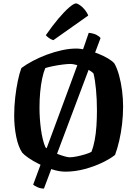

<svg xmlns="http://www.w3.org/2000/svg" viewBox="-20 -1004 803 1123"><path d="M237 99Q217 99 199.5 91Q182 83 174 76L392 -513Q413 -569 433.5 -626Q454 -683 471.5 -732Q489 -781 499 -812Q527 -809 544.5 -800Q562 -791 568 -781ZM363 0Q326 0 286 -13Q246 -26 209.5 -44Q173 -62 146.5 -80.5Q120 -99 110 -111Q87 -145 75 -204Q63 -263 63 -328Q63 -382 69 -434.5Q75 -487 84.5 -532Q94 -577 105 -606Q133 -627 171.5 -647.5Q210 -668 254.5 -684.5Q299 -701 343 -710.5Q387 -720 425 -720Q452 -720 485.5 -712Q519 -704 552 -691Q585 -678 610.5 -663Q636 -648 649 -633Q665 -605 676.5 -563Q688 -521 694 -474Q700 -427 700 -381Q700 -329 694 -278Q688 -227 677.5 -181.5Q667 -136 653 -98Q626 -76 578.5 -53Q531 -30 474.5 -15Q418 0 363 0ZM387 -84Q404 -84 429 -89Q454 -94 478.5 -101.5Q503 -109 515 -116Q526 -144 533.5 -182.5Q541 -221 544 -266.5Q547 -312 547 -358Q547 -423 541.5 -480.5Q536 -538 527 -574Q521 -582 504 -592Q487 -602 466.5 -610.5Q446 -619 426 -624.5Q406 -630 392 -630Q375 -630 347 -626.5Q319 -623 291.5 -617.5Q264 -612 245 -606Q234 -580 226.5 -544Q219 -508 215 -465Q211 -422 211 -375Q211 -311 219.5 -248Q228 -185 245 -144Q252 -135 271 -124.5Q290 -114 312.5 -105Q335 -96 356 -90Q377 -84 387 -84ZM292 -769Q278 -773 266 -782Q254 -791 248 -798Q286 -853 321.5 -895Q357 -937 384.5 -960.5Q412 -984 424 -984Q433 -984 448 -973.5Q463 -963 476.5 -946.5Q490 -930 496 -913Z"/></svg>

Font: Texturina 12pt
Style: Bold
Weight: 700
Designer: Guillermo Torres Carreño
Foundry: Omnibus-Type
Version: Version 1.002